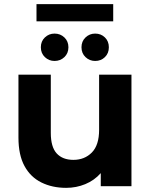

<svg xmlns="http://www.w3.org/2000/svg" viewBox="-20 -898 727 926"><path d="M299 8Q232 8 179.5 -18Q127 -44 98 -97.5Q69 -151 69 -234V-538H225V-257Q225 -189 253.5 -158Q282 -127 334 -127Q388 -127 423 -162.5Q458 -198 458 -272V-538H614V0H466V-63Q435 -28 391.5 -10Q348 8 299 8ZM243 -604Q216 -604 196.5 -622.5Q177 -641 177 -670Q177 -699 196.5 -717.5Q216 -736 243 -736Q271 -736 290.5 -717.5Q310 -699 310 -670Q310 -641 290.5 -622.5Q271 -604 243 -604ZM439 -604Q412 -604 392.5 -622.5Q373 -641 373 -670Q373 -699 392.5 -717.5Q412 -736 439 -736Q467 -736 486 -717.5Q505 -699 505 -670Q505 -641 486 -622.5Q467 -604 439 -604ZM156 -795V-878H526V-795Z"/></svg>

Font: Montserrat
Style: Bold
Weight: 700
Designer: Julieta Ulanovsky
Foundry: Julieta Ulanovsky
Version: Version 9.000; ttfautohint (v1.8.4.7-5d5b)